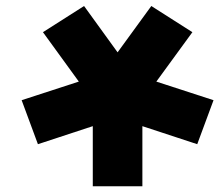

<svg xmlns="http://www.w3.org/2000/svg" viewBox="-20 -709 737 645"><path d="M291.7 -285.2 107.4 -224.6 52.7 -372.4 244.8 -434.9 124.3 -600.9 262.4 -688.8 375 -533.2 488.3 -688.8 626.3 -600.9 505.2 -434.9 697.3 -372.4 642.6 -224.6 458.3 -285.2V-83.3H291.7Z"/></svg>

Font: TypoPRO Monoid
Style: Bold
Weight: 700
Width: 4
Monospace: yes
Designer: Andreas Larsen (@larsenwork)
Version: Version 0.61